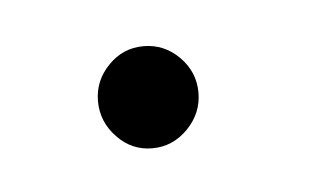

<svg xmlns="http://www.w3.org/2000/svg" viewBox="-24 -296 190 118"><g transform="rotate(-5 71.0 -236.5)"><path d="M45.2 -214.6Q36.1 -224.1 36.1 -236.8Q36.1 -249.5 45.2 -258.8Q54.2 -268.1 66.9 -268.1Q79.6 -268.1 88.9 -258.8Q98.1 -249.5 98.1 -236.8Q98.1 -224.1 88.9 -214.6Q79.6 -205.1 66.9 -205.1Q54.2 -205.1 45.2 -214.6Z"/></g></svg>

Font: RawengulkSans
Style: Regular
Weight: 500
Designer: gluk (gluksza@wp.pl)
Foundry: gluk (gluksza@wp.pl)
Version: Version 0.94